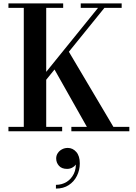

<svg xmlns="http://www.w3.org/2000/svg" viewBox="-20 -770 797 1126"><path d="M144.5 -217 555 -724H453.5V-750H693.5V-724H592.5L182 -217ZM29.5 0V-26H119.5V-724H29.5V-750H350.5V-724H251V-26H344.5V0ZM398.5 0V-26H489.5L288 -383L375 -481.5L645 -26H738.5V0ZM308 336V314Q342.5 314 370 297.2Q397.5 280.5 412.8 249.5Q428 218.5 424.5 176.5H431.5Q432 186 424.2 196.2Q416.5 206.5 403 213.5Q389.5 220.5 373.5 220.5Q342 220.5 325.8 202.2Q309.5 184 309.5 159Q309.5 142 318.8 128Q328 114 343.5 105.8Q359 97.5 377.5 97.5Q406.5 97.5 427.2 121Q448 144.5 448 188Q448 227.5 431.2 261.2Q414.5 295 383.2 315.5Q352 336 308 336Z"/></svg>

Font: Bodoni Moda 9pt SemiBold
Style: Regular
Weight: 600
Designer: Owen Earl
Foundry: indestructible type
Version: Version 2.005